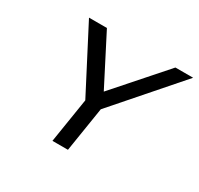

<svg xmlns="http://www.w3.org/2000/svg" viewBox="-128 -735 923 891"><g transform="rotate(30 334.0 -290.0)"><path d="M110 -580 287 -239 249 0H332L370 -239L668 -580H573L341 -317L206 -580Z"/></g></svg>

Font: Charger Sport
Style: DfBdExtObl
Weight: 400
Designer: Jasper
Foundry: Cannot Into Space Fonts
Version: Version 1.1